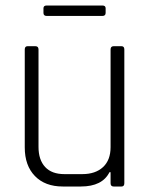

<svg xmlns="http://www.w3.org/2000/svg" viewBox="-20 -678 547 698"><path d="M352 -620H150Q138 -620 138 -631V-648Q138 -658 150 -658H352Q364 -658 364 -648V-631Q364 -620 352 -620ZM274 0H208Q144 0 107 -38Q70 -76 70 -142V-498Q70 -510 80 -510H109Q120 -510 120 -498V-144Q120 -97 144 -71Q168 -45 214 -45H279Q327 -45 354.5 -70.5Q382 -96 382 -143V-498Q382 -510 393 -510H422Q432 -510 432 -498V-12Q432 0 422 0H393Q382 0 382 -12V-52H378Q352 0 274 0Z"/></svg>

Font: Rajdhani
Style: Regular
Weight: 400
Designer: Satya Rajpurohit, Jyotish Sonowal
Foundry: Indian Type Foundry
Version: Version 1.201;PS 1.0;hotconv 1.0.78;makeotf.lib2.5.61930; tt